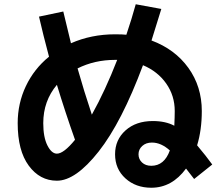

<svg xmlns="http://www.w3.org/2000/svg" viewBox="-20 -831 1040 901"><path d="M163 -753 277 -777Q305 -659 313 -628Q408 -670 520 -670Q556 -670 573 -668Q598 -742 617 -811L737 -789Q725 -749 691 -641Q801 -600 864 -512.5Q927 -425 927 -310Q927 -221 905 -149Q948 -98 976 -59L891 9Q887 4 873.5 -13.5Q860 -31 853 -40Q787 50 690 50Q617 50 568.5 6Q520 -38 520 -107Q520 -175 569 -219Q618 -263 697 -263Q757 -263 798 -241Q800 -283 800 -310Q800 -382 760 -439Q720 -496 651 -525Q551 -257 443 -120Q335 17 247 17Q167 17 115 -53.5Q63 -124 63 -253Q63 -346 101.5 -427Q140 -508 210 -565Q182 -670 163 -753ZM411 -293Q474 -406 530 -550H520Q424 -550 344 -510Q374 -404 411 -293ZM332 -175Q286 -305 247 -433Q183 -357 183 -253Q183 -187 202.5 -148.5Q222 -110 247 -110Q279 -110 332 -175ZM777 -125Q736 -162 693 -162Q665 -162 647.5 -146Q630 -130 630 -107Q630 -84 646.5 -68.5Q663 -53 690 -53Q751 -53 777 -125Z"/></svg>

Font: Mplus 1p Bold
Style: Bold
Weight: 700
Version: Version 1.061